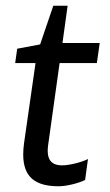

<svg xmlns="http://www.w3.org/2000/svg" viewBox="-20 -638 383 670"><path d="M64 -139C62 -125 61 -111 61 -99C61 -20 103 12 185 12C213 12 255 1 277 -10L287 -83C265 -72 223 -61 197 -61C159 -61 141 -81 148 -132L188 -418H318L328 -488H198L216 -618H166L120 -483L40 -468L33 -418H104Z"/></svg>

Font: Ropa Sans
Style: Italic
Weight: 400
Designer: Botio Nikoltchev
Foundry: Botjo Nikoltchev
Version: Version 1.002